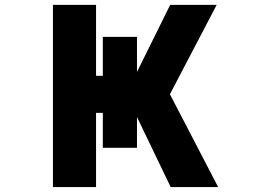

<svg xmlns="http://www.w3.org/2000/svg" viewBox="-20 -752 1040 774"><path d="M193.4 -732.4H367.2V-446.3H394.5V-603.5H532.2V-461.9L666 -732.4H853.5L665 -372.1L859.4 2H668L532.2 -280.3V-156.2H394.5V-296.9H367.2V2H193.4Z"/></svg>

Font: GenEi Gothic M Heavy
Style: Regular
Weight: 800
Designer: o_tamon (Modified); [Source Han Sans]
Ryoko NISHIZUKA  (kana & ideographs); Paul D. Hunt (Latin, Greek & Cyrillic); Wenl
Version: Version 1.1a;Original Version 1.004